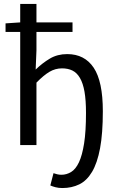

<svg xmlns="http://www.w3.org/2000/svg" viewBox="-20 -732 588 969"><path d="M295 217Q276 217 260.5 213Q245 209 234 204L250 142Q258 145 268.5 147.5Q279 150 290 150Q316 150 339 136Q362 122 378.5 87Q395 52 404.5 -8.5Q414 -69 414 -162Q414 -226 406.5 -269Q399 -312 383.5 -338.5Q368 -365 345.5 -376Q323 -387 293 -387Q259 -387 229.5 -369.5Q200 -352 164 -315V0H82V-571H8V-614L82 -619V-712H164V-619H346V-571H164V-478L160 -381Q194 -414 232 -436.5Q270 -459 319 -459Q407 -459 453 -390Q499 -321 499 -171Q499 -58 485 16.5Q471 91 444.5 135.5Q418 180 380 198.5Q342 217 295 217Z"/></svg>

Font: Pinyin1712
Style: Regular
Weight: 400
Version: Version 1